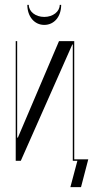

<svg xmlns="http://www.w3.org/2000/svg" viewBox="-20 -665 388 794"><path d="M227 -645C227 -617 199 -595 163 -595C127 -595 99 -617 99 -645H93C93 -597 122 -562 163 -562C204 -562 233 -596 233 -645ZM224 -495 54 -96H51V-495H45V0H66L279 -481H281V0H300L271 109H315L345 -6H287V-495Z"/></svg>

Font: Moniqa Display
Style: Regular
Weight: 400
Designer: Rajesh Rajput
Foundry: Rajesh Rajput
Version: Version 1.000